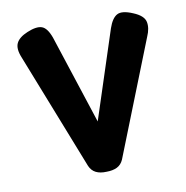

<svg xmlns="http://www.w3.org/2000/svg" viewBox="-63 -550 606 624"><g transform="rotate(-10 240.0 -238.0)"><path d="M240 12Q219 13 205 6Q191 -1 184 -17L33 -401Q20 -432 28.5 -450Q37 -468 66 -480Q97 -493 114.5 -487Q132 -481 144 -448L240 -154L335 -445Q346 -477 363 -486Q380 -495 415 -480Q449 -466 453.5 -445Q458 -424 446 -397L296 -18Q289 -2 275 5Q261 12 240 12Z"/></g></svg>

Font: Fredoka SemiCondensed Medium
Style: Regular
Weight: 500
Width: 4
Designer: Ben Nathan
Foundry: Milena B. Brandão, Ben Nathan
Version: Version 2.001